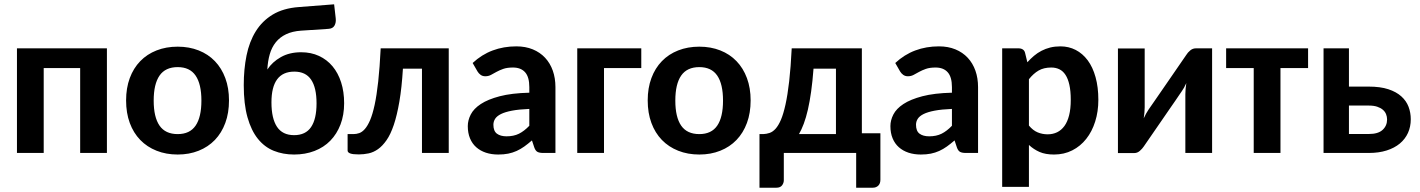

<svg xmlns="http://www.w3.org/2000/svg" viewBox="-20 -709 6583 890"><path d="M475.6 -484.9V0H351.6V-393.6H182.6V0H58.6V-484.9Z M564.5 0ZM803.7 -492.7Q856.9 -492.7 900.9 -475.3Q944.8 -458 976.1 -425.5Q1007.3 -393.1 1024.4 -346.9Q1041.5 -300.8 1041.5 -243.7Q1041.5 -185.5 1024.4 -139.2Q1007.3 -92.8 976.1 -60.3Q944.8 -27.8 900.9 -10.3Q856.9 7.3 803.7 7.3Q750 7.3 705.8 -10.3Q661.6 -27.8 630.1 -60.3Q598.6 -92.8 581.5 -139.2Q564.5 -185.5 564.5 -243.7Q564.5 -300.8 581.5 -346.9Q598.6 -393.1 630.1 -425.5Q661.6 -458 705.8 -475.3Q750 -492.7 803.7 -492.7ZM803.7 -87.4Q859.9 -87.4 886.7 -126.7Q913.6 -166 913.6 -242.7Q913.6 -319.3 886.7 -358.6Q859.9 -397.9 803.7 -397.9Q746.6 -397.9 719.5 -358.6Q692.4 -319.3 692.4 -242.7Q692.4 -166 719.5 -126.7Q746.6 -87.4 803.7 -87.4Z M1375.5 -566.9Q1335 -564 1306.2 -550.3Q1277.3 -536.6 1258.5 -513.2Q1239.7 -489.7 1230.5 -457.8Q1221.2 -425.8 1219.2 -386.7Q1242.2 -421.9 1282 -444.3Q1321.8 -466.8 1376 -466.8Q1421.9 -466.8 1458.7 -449.7Q1495.6 -432.6 1521.5 -401.6Q1547.4 -370.6 1561.3 -327.1Q1575.2 -283.7 1575.2 -230.5Q1575.2 -175.8 1558.3 -131.8Q1541.5 -87.9 1511.2 -56.9Q1481 -25.9 1438 -9.3Q1395 7.3 1343.3 7.3Q1292 7.3 1249 -10Q1206.1 -27.3 1175.3 -65.7Q1144.5 -104 1127.2 -165.3Q1109.9 -226.6 1109.9 -314.5Q1109.9 -388.2 1122.8 -451.9Q1135.7 -515.6 1165.5 -563.7Q1195.3 -611.8 1244.1 -641.4Q1293 -670.9 1365.2 -676.3L1528.8 -689L1536.1 -625Q1538.6 -604.5 1530.5 -590.3Q1522.5 -576.2 1502 -575.2ZM1343.3 -82.5Q1396.5 -82.5 1421.9 -119.9Q1447.3 -157.2 1447.3 -230Q1447.3 -302.7 1422.1 -339.8Q1397 -377 1344.2 -377Q1238.3 -377 1238.3 -234.4Q1238.3 -160.2 1263.9 -121.3Q1289.6 -82.5 1343.3 -82.5Z M2060.1 -484.9V0H1936V-390.6H1847.7Q1842.3 -302.2 1831.3 -238.3Q1820.3 -174.3 1805.4 -130.1Q1790.5 -85.9 1771.7 -59.1Q1752.9 -32.2 1732.2 -17.6Q1711.4 -2.9 1688.7 2Q1666 6.8 1643.1 6.8Q1615.2 6.8 1603.3 2.2Q1591.3 -2.4 1591.3 -11.2V-87.4H1618.2Q1631.8 -87.4 1645.3 -92Q1658.7 -96.7 1671.4 -111.1Q1684.1 -125.5 1695.6 -152.1Q1707 -178.7 1716.6 -222.9Q1726.1 -267.1 1733.2 -331.3Q1740.2 -395.5 1744.6 -484.9Z M2148.4 0ZM2498 0Q2480.5 0 2471.2 -5.1Q2461.9 -10.3 2456.5 -25.9L2445.8 -58.1Q2427.2 -42 2410.2 -29.8Q2393.1 -17.6 2374.8 -9.3Q2356.4 -1 2335.7 3.2Q2314.9 7.3 2289.6 7.3Q2258.3 7.3 2232.4 -1.2Q2206.5 -9.8 2187.7 -26.4Q2168.9 -43 2158.7 -67.6Q2148.4 -92.3 2148.4 -124.5Q2148.4 -151.4 2162.1 -178.2Q2175.8 -205.1 2208.7 -226.8Q2241.7 -248.5 2296.6 -262.9Q2351.6 -277.3 2433.6 -279.3V-305.2Q2433.6 -352.1 2414.1 -374Q2394.5 -396 2357.9 -396Q2330.6 -396 2312.7 -389.6Q2294.9 -383.3 2281.2 -375.7Q2267.6 -368.2 2255.9 -361.8Q2244.1 -355.5 2229.5 -355.5Q2216.8 -355.5 2207.8 -362.1Q2198.7 -368.7 2193.4 -377.9L2170.9 -417Q2212.9 -456.1 2263.7 -475.1Q2314.5 -494.1 2373.5 -494.1Q2416 -494.1 2449.7 -480.2Q2483.4 -466.3 2506.8 -441.2Q2530.3 -416 2542.5 -381.3Q2554.7 -346.7 2554.7 -305.2V0ZM2328.1 -77.1Q2361.3 -77.1 2385.5 -89.1Q2409.7 -101.1 2433.6 -126V-204.1Q2385.3 -202.1 2353.3 -196Q2321.3 -189.9 2302.2 -180.4Q2283.2 -170.9 2275.1 -158.2Q2267.1 -145.5 2267.1 -130.9Q2267.1 -101.6 2283.4 -89.4Q2299.8 -77.1 2328.1 -77.1Z M2952.6 -484.9V-393.6H2779.8V0H2655.8V-484.9Z M2982.4 0ZM3221.7 -492.7Q3274.9 -492.7 3318.8 -475.3Q3362.8 -458 3394 -425.5Q3425.3 -393.1 3442.4 -346.9Q3459.5 -300.8 3459.5 -243.7Q3459.5 -185.5 3442.4 -139.2Q3425.3 -92.8 3394 -60.3Q3362.8 -27.8 3318.8 -10.3Q3274.9 7.3 3221.7 7.3Q3168 7.3 3123.8 -10.3Q3079.6 -27.8 3048.1 -60.3Q3016.6 -92.8 2999.5 -139.2Q2982.4 -185.5 2982.4 -243.7Q2982.4 -300.8 2999.5 -346.9Q3016.6 -393.1 3048.1 -425.5Q3079.6 -458 3123.8 -475.3Q3168 -492.7 3221.7 -492.7ZM3221.7 -87.4Q3277.8 -87.4 3304.7 -126.7Q3331.5 -166 3331.5 -242.7Q3331.5 -319.3 3304.7 -358.6Q3277.8 -397.9 3221.7 -397.9Q3164.6 -397.9 3137.5 -358.6Q3110.4 -319.3 3110.4 -242.7Q3110.4 -166 3137.5 -126.7Q3164.6 -87.4 3221.7 -87.4Z M3975.1 -484.9V-91.3H4061V124.5Q4061 141.6 4051.3 151.4Q4041.5 161.1 4025.9 161.1H3948.7V0H3613.3V126.5Q3613.3 139.6 3605 150.4Q3596.7 161.1 3579.1 161.1H3500.5V-87.4H3517.6Q3532.7 -87.9 3547.4 -92.8Q3562 -97.7 3575.2 -112.3Q3588.4 -127 3599.9 -153.6Q3611.3 -180.2 3621.1 -224.4Q3630.9 -268.6 3638.2 -332.3Q3645.5 -396 3649.9 -484.9ZM3751 -390.6Q3746.6 -332 3740 -284.9Q3733.4 -237.8 3724.9 -200.7Q3716.3 -163.6 3705.8 -135.5Q3695.3 -107.4 3683.6 -87.4H3855V-390.6Z M4107.4 0ZM4457 0Q4439.5 0 4430.2 -5.1Q4420.9 -10.3 4415.5 -25.9L4404.8 -58.1Q4386.2 -42 4369.1 -29.8Q4352.1 -17.6 4333.7 -9.3Q4315.4 -1 4294.7 3.2Q4273.9 7.3 4248.5 7.3Q4217.3 7.3 4191.4 -1.2Q4165.5 -9.8 4146.7 -26.4Q4127.9 -43 4117.7 -67.6Q4107.4 -92.3 4107.4 -124.5Q4107.4 -151.4 4121.1 -178.2Q4134.8 -205.1 4167.7 -226.8Q4200.7 -248.5 4255.6 -262.9Q4310.5 -277.3 4392.6 -279.3V-305.2Q4392.6 -352.1 4373 -374Q4353.5 -396 4316.9 -396Q4289.6 -396 4271.7 -389.6Q4253.9 -383.3 4240.2 -375.7Q4226.6 -368.2 4214.8 -361.8Q4203.1 -355.5 4188.5 -355.5Q4175.8 -355.5 4166.7 -362.1Q4157.7 -368.7 4152.3 -377.9L4129.9 -417Q4171.9 -456.1 4222.7 -475.1Q4273.4 -494.1 4332.5 -494.1Q4375 -494.1 4408.7 -480.2Q4442.4 -466.3 4465.8 -441.2Q4489.3 -416 4501.5 -381.3Q4513.7 -346.7 4513.7 -305.2V0ZM4287.1 -77.1Q4320.3 -77.1 4344.5 -89.1Q4368.7 -101.1 4392.6 -126V-204.1Q4344.2 -202.1 4312.3 -196Q4280.3 -189.9 4261.2 -180.4Q4242.2 -170.9 4234.1 -158.2Q4226.1 -145.5 4226.1 -130.9Q4226.1 -101.6 4242.4 -89.4Q4258.8 -77.1 4287.1 -77.1Z M4625.5 0ZM4625.5 157.2V-484.9H4701.7Q4713.4 -484.9 4721.4 -479.5Q4729.5 -474.1 4731.9 -462.9L4742.2 -420.4Q4756.8 -436.5 4772.9 -450.2Q4789.1 -463.9 4807.9 -473.6Q4826.7 -483.4 4848.4 -488.8Q4870.1 -494.1 4895.5 -494.1Q4934.1 -494.1 4966.3 -477.5Q4998.5 -460.9 5022 -429.4Q5045.4 -397.9 5058.3 -351.6Q5071.3 -305.2 5071.3 -246.1Q5071.3 -191.9 5056.6 -145.5Q5042 -99.1 5015.1 -65.2Q4988.3 -31.2 4950.4 -12Q4912.6 7.3 4865.7 7.3Q4826.2 7.3 4798.8 -4.6Q4771.5 -16.6 4749.5 -37.1V157.2ZM4853 -396Q4818.4 -396 4794.4 -382.1Q4770.5 -368.2 4749.5 -341.8V-127Q4768.1 -104.5 4789.8 -95.5Q4811.5 -86.4 4836.4 -86.4Q4860.4 -86.4 4880.1 -95.9Q4899.9 -105.5 4914.1 -125Q4928.2 -144.5 4935.8 -174.6Q4943.4 -204.6 4943.4 -246.1Q4943.4 -287.1 4937 -315.7Q4930.7 -344.2 4918.9 -362.1Q4907.2 -379.9 4890.6 -387.9Q4874 -396 4853 -396Z M5162.1 0.5V-484.4H5286.1V-211.9Q5286.1 -200.7 5284.9 -187.3Q5283.7 -173.8 5281.7 -160.6Q5292 -183.1 5303.2 -199.7Q5303.7 -200.7 5311.8 -212.2Q5319.8 -223.6 5332.3 -241.7Q5344.7 -259.8 5360.6 -282.7Q5376.5 -305.7 5392.6 -329.1Q5430.7 -384.8 5479 -454.6Q5485.8 -465.8 5497.3 -475.3Q5508.8 -484.9 5522.9 -484.9H5598.6V0H5474.6V-272.9Q5474.6 -283.7 5475.8 -296.9Q5477.1 -310.1 5479 -323.7Q5468.8 -300.8 5457.5 -285.2Q5456.5 -284.2 5448.7 -272.5Q5440.9 -260.7 5428.5 -242.7Q5416 -224.6 5400.1 -201.7Q5384.3 -178.7 5368.2 -155.3Q5330.1 -99.6 5281.7 -29.8Q5274.9 -19.5 5263.4 -9.5Q5252 0.5 5237.8 0.5Z M5663.6 -484.9H6043.5V-393.6H5915.5V0H5791.5V-393.6H5663.6Z M6232.9 -484.9V-307.6H6324.2Q6378.4 -307.6 6415.5 -295.4Q6452.6 -283.2 6475.8 -262.2Q6499 -241.2 6509.3 -213.9Q6519.5 -186.5 6519.5 -156.2Q6519.5 -121.6 6506.6 -93Q6493.7 -64.5 6468.8 -43.7Q6443.8 -22.9 6407.7 -11.5Q6371.6 0 6325.7 0H6115.2V-484.9ZM6232.9 -219.7V-87.9H6325.7Q6368.2 -87.9 6388.9 -106.9Q6409.7 -126 6409.7 -155.3Q6409.7 -168 6405 -179.7Q6400.4 -191.4 6390.1 -200.2Q6379.9 -209 6363.8 -214.4Q6347.7 -219.7 6325.2 -219.7Z"/></svg>

Font: Carlito
Style: Bold
Weight: 700
Designer: Lukasz Dziedzic
Foundry: tyPoland Lukasz Dziedzic
Version: Version 1.104